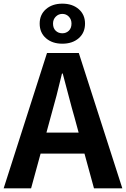

<svg xmlns="http://www.w3.org/2000/svg" viewBox="-24 -1030 689 1050"><path d="M266 -901Q266 -876 280.5 -862Q295 -848 317 -848Q338 -848 352.5 -862Q367 -876 367 -901Q367 -924 352.5 -939Q338 -954 317 -954Q296 -954 281 -939Q266 -924 266 -901ZM193 -901Q193 -950 227.5 -980Q262 -1010 317 -1010Q372 -1010 406.5 -980Q441 -950 441 -901Q441 -851 406.5 -821Q372 -791 317 -791Q262 -791 227.5 -821Q193 -851 193 -901ZM230 -305H406L384 -386Q371 -430 348.5 -516.5Q326 -603 319 -628H315Q287 -508 252 -386ZM490 0 438 -190H198L146 0H-4L233 -740H407L645 0Z"/></svg>

Font: Noto Sans Korean Bold
Style: Bold
Weight: 700
Designer: Ryoko NISHIZUKA  (kana & ideographs); Paul D. Hunt (Latin, Greek & Cyrillic); Wenlong ZHANG  (bopomofo); Sandoll Communi
Foundry: Adobe Systems Incorporated
Version: Version 1.000;PS 1;hotconv 1.0.78;makeotf.lib2.5.61930